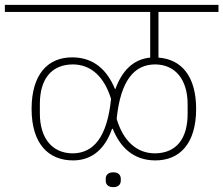

<svg xmlns="http://www.w3.org/2000/svg" viewBox="-40 -718 919 790"><path d="M426 52C447 52 457 41 457 25V18C457 2 447 -9 426 -9C405 -9 395 2 395 18V25C395 41 405 52 426 52ZM263 -58C344 -59 394 -111 421 -188H424C454 -113 508 -59 597 -58C701 -57 767 -129 767 -270C767 -404 707 -474 612 -481V-669H859V-698H-20V-669H578V-481C506 -474 461 -424 435 -352H433C402 -427 349 -481 259 -482C156 -483 90 -411 90 -270C90 -128 158 -57 263 -58ZM258 -87C174 -88 124 -150 124 -251V-290C124 -391 170 -452 259 -453C337 -453 390 -399 417 -311C401 -155 346 -87 258 -87ZM598 -87C520 -87 466 -141 440 -229C456 -385 511 -453 599 -453C682 -452 732 -390 732 -289V-250C732 -149 687 -88 598 -87Z"/></svg>

Font: IBM Plex Devanagari ExtraLight
Style: Regular
Weight: 200
Designer: Mike Abbink, Paul van der Laan, Pieter van Rosmalen, Erin McLaughlin
Foundry: Bold Monday
Version: Version 1.0